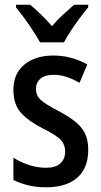

<svg xmlns="http://www.w3.org/2000/svg" viewBox="-20 -786 429 816"><path d="M355 -150Q355 -71 308 -30.5Q261 10 177 10Q134 10 99.5 1.5Q65 -7 37 -21V-116Q64 -98 101 -85.5Q138 -73 176 -73Q216 -73 236.5 -91.5Q257 -110 257 -143Q257 -170 239 -190.5Q221 -211 162 -240Q103 -270 70 -305.5Q37 -341 37 -405Q37 -473 83.5 -511.5Q130 -550 207 -550Q283 -550 351 -512L318 -434Q292 -449 265 -458.5Q238 -468 207 -468Q172 -468 152.5 -452Q133 -436 133 -408Q133 -380 153 -361.5Q173 -343 229 -314Q267 -294 295.5 -272.5Q324 -251 339.5 -222Q355 -193 355 -150ZM150 -606Q133 -638 103.5 -680.5Q74 -723 48 -755V-766H108Q152 -730 201 -675Q226 -704 248 -724Q270 -744 295 -766H355V-755Q338 -735 318.5 -708.5Q299 -682 281 -655Q263 -628 252 -606Z"/></svg>

Font: Noto Sans Gurmukhi Condensed Medium
Style: Regular
Weight: 500
Width: 3
Designer: Jelle Bosma - Monotype Design Team
Foundry: Monotype Imaging Inc.
Version: Version 2.004; ttfautohint (v1.8.4.7-5d5b)